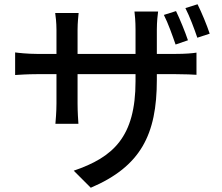

<svg xmlns="http://www.w3.org/2000/svg" viewBox="-20 -821 1040 901"><path d="M862 -632C849 -671 824 -732 806 -769L749 -751C769 -712 789 -655 804 -612ZM716 -568V-682C716 -720 720 -753 722 -767H611C613 -753 616 -720 616 -682V-568H344V-681C344 -717 348 -747 349 -760H239C241 -747 245 -715 245 -681V-568H154C110 -568 64 -573 51 -575V-469C68 -470 109 -473 154 -473H245V-335C245 -295 241 -254 240 -240H348C347 -254 344 -296 344 -335V-473H616V-440C616 -178 511 -83 326 -20L406 60C640 -40 716 -189 716 -446V-473H804C851 -473 886 -471 902 -470V-574C883 -571 851 -568 803 -568ZM850 -783C870 -744 891 -688 906 -644L964 -663C951 -703 926 -763 907 -801Z"/></svg>

Font: Noto Sans Japanese Medium
Style: Regular
Weight: 500
Designer: Ryoko NISHIZUKA (kana & ideographs); Paul D. Hunt (Latin, Greek & Cyrillic); Wenlong ZHANG (bopomofo); Sandoll Communica
Foundry: Adobe Systems Incorporated
Version: Version 1.000;PS 1;hotconv 1.0.78;makeotf.lib2.5.61930